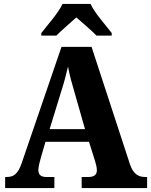

<svg xmlns="http://www.w3.org/2000/svg" viewBox="-20 -951 764 971"><path d="M189 -784V-771H265C288 -795 338 -837 366 -863C395 -838 448 -792 468 -771H545V-784C516 -822 458 -886 438 -931H296C276 -886 218 -822 189 -784ZM6 0H255V-56H214C185 -56 174 -69 174 -92C174 -110 183 -139 187 -155L210 -234H430L460 -139C463 -128 470 -107 470 -90C470 -64 451 -56 428 -56H393V0H724V-56H713C678 -56 654 -73 638 -118L443 -714H291L90 -127C70 -68 47 -56 14 -56H6ZM231 -298 290 -490C303 -530 314 -571 324 -614C332 -570 344 -528 356 -487L410 -298Z"/></svg>

Font: Noto Serif Hebrew SemiCondensed ExtraBold
Style: Regular
Weight: 800
Width: 4
Designer: Monotype Design Team
Foundry: Monotype Imaging Inc.
Version: Version 2.004